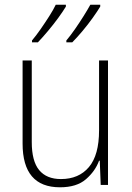

<svg xmlns="http://www.w3.org/2000/svg" viewBox="-20 -786 562 816"><path d="M439 -529V0H408L404 -103H401Q385 -59 345.5 -24.5Q306 10 235 10Q76 10 76 -176V-529H115V-182Q115 -101 146.5 -63Q178 -25 239 -25Q315 -25 358 -76Q401 -127 401 -232V-529ZM406 -758Q394 -738 374 -710Q354 -682 330.5 -654Q307 -626 287 -606H262V-614Q279 -634 298.5 -662Q318 -690 335.5 -718Q353 -746 364 -766H406ZM260 -758Q248 -738 228 -710.5Q208 -683 184.5 -655Q161 -627 141 -606H116V-614Q133 -634 152.5 -662Q172 -690 189.5 -717.5Q207 -745 217 -766H260Z"/></svg>

Font: Noto Sans Khmer UI SemiCondensed ExtraLight
Style: Regular
Weight: 200
Width: 4
Designer: Danh Hong and the Monotype Design Team
Foundry: Monotype Imaging Inc.
Version: Version 2.002; ttfautohint (v1.8.4.7-5d5b)